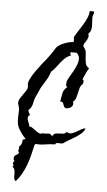

<svg xmlns="http://www.w3.org/2000/svg" viewBox="-56 -838 495 889"><g transform="rotate(5 191.0 -393.5)"><path d="M352.5 -256.8Q348.6 -244.1 337.4 -233.9Q326.2 -223.6 311.5 -214.4Q296.9 -205.1 282.2 -196.8Q267.6 -188.5 256.8 -180.7Q252.9 -177.7 247.1 -177.7Q241.2 -177.7 235.8 -178.2Q230.5 -178.7 225.6 -177.7Q220.7 -176.8 218.8 -170.9Q196.3 -170.9 173.8 -167Q151.4 -163.1 128.9 -165L124 -161.1Q119.1 -138.7 113.3 -114.7Q107.4 -90.8 99.1 -67.9Q90.8 -44.9 79.1 -23.9Q67.4 -2.9 51.8 14.6Q43.9 8.8 43.5 -0.5Q43 -9.8 43 -19Q43 -28.3 41 -37.1Q39.1 -45.9 30.3 -50.8L36.1 -56.6Q26.4 -69.3 38.1 -78.1Q33.2 -82 33.2 -87.9Q33.2 -93.8 34.2 -98.6Q39.1 -105.5 45.4 -107.9Q51.8 -110.4 56.6 -118.2Q49.8 -122.1 52.2 -131.3Q54.7 -140.6 53.7 -146.5Q61.5 -152.3 64.5 -161.6Q67.4 -170.9 67.4 -179.7Q76.2 -181.6 80.1 -185.5Q71.3 -193.4 65.4 -201.2Q59.6 -209 53.7 -217.8Q41 -236.3 38.6 -252.4Q36.1 -268.6 37.1 -283.2Q38.1 -297.9 38.1 -313Q38.1 -328.1 31.2 -344.7Q31.2 -357.4 37.1 -367.7Q43 -377.9 50.3 -387.7Q57.6 -397.5 64 -407.2Q70.3 -417 70.3 -429.7Q65.4 -440.4 74.2 -459.5Q83 -478.5 96.7 -498Q110.4 -517.6 124.5 -535.6Q138.7 -553.7 146.5 -562.5Q153.3 -571.3 159.7 -580.6Q166 -589.8 172.9 -599.6Q175.8 -604.5 178.7 -609.4Q181.6 -614.3 185.5 -619.1Q191.4 -626 200.7 -631.3Q210 -636.7 221.2 -641.1Q232.4 -645.5 243.2 -647.9Q253.9 -650.4 262.7 -650.4Q264.6 -664.1 261.7 -672.9Q270.5 -689.5 280.3 -704.1Q290 -718.8 299.3 -733.9Q308.6 -749 315.9 -765.1Q323.2 -781.2 325.2 -800.8Q332 -798.8 338.4 -800.3Q344.7 -801.8 345.7 -792Q338.9 -780.3 339.4 -767.1Q339.8 -753.9 340.8 -741.2Q341.8 -728.5 339.8 -716.8Q337.9 -705.1 327.1 -695.3Q331.1 -684.6 328.1 -676.3Q325.2 -668 320.8 -661.1Q316.4 -654.3 312.5 -647.9Q308.6 -641.6 309.6 -633.8Q321.3 -621.1 322.8 -607.9Q324.2 -594.7 324.7 -581.5Q325.2 -568.4 328.1 -556.2Q331.1 -543.9 344.7 -535.2Q335.9 -522.5 330.6 -509.3Q325.2 -496.1 318.4 -482.4Q325.2 -480.5 324.2 -473.6Q323.2 -466.8 323.2 -461.9Q312.5 -453.1 309.1 -441.4Q305.7 -429.7 303.2 -417.5Q300.8 -405.3 297.4 -394Q293.9 -382.8 284.2 -376Q291 -352.5 268.6 -344.7Q254.9 -339.8 250 -343.3Q245.1 -346.7 243.2 -353Q241.2 -359.4 238.3 -365.2Q235.4 -371.1 224.6 -371.1Q228.5 -389.6 231.4 -408.2Q234.4 -426.8 252 -440.4Q244.1 -444.3 245.6 -452.1Q247.1 -460 246.1 -465.8Q251 -478.5 262.2 -496.6Q273.4 -514.6 282.7 -533.7Q292 -552.7 293.9 -570.8Q295.9 -588.9 281.2 -602.5H252.9L252 -593.8L256.8 -587.9Q242.2 -583 231 -573.2Q219.7 -563.5 210 -550.8Q200.2 -538.1 190.4 -525.4Q180.7 -512.7 169.9 -503.9Q164.1 -482.4 152.8 -464.8Q141.6 -447.3 130.9 -428.7Q126 -419.9 122.6 -410.6Q119.1 -401.4 114.3 -392.6Q112.3 -388.7 110.8 -385.3Q109.4 -381.8 107.4 -377.9Q104.5 -370.1 103 -361.8Q101.6 -353.5 99.1 -345.7Q96.7 -337.9 92.8 -331.1Q88.9 -324.2 81.1 -318.4Q83 -313.5 85 -307.6Q86.9 -301.8 91.8 -296.9Q83 -292 82 -285.6Q81.1 -279.3 83 -272.5Q85 -265.6 88.4 -258.3Q91.8 -251 91.8 -244.1Q100.6 -243.2 108.9 -237.3Q117.2 -231.4 125.5 -225.1Q133.8 -218.8 141.6 -215.8Q149.4 -212.9 158.2 -217.8Q165 -215.8 170.9 -216.8Q176.8 -217.8 182.1 -218.3Q187.5 -218.8 192.4 -216.3Q197.3 -213.9 202.1 -207Q207 -218.8 215.3 -220.7Q223.6 -222.7 233.4 -222.7Q243.2 -222.7 252 -223.6Q260.7 -224.6 267.6 -233.4Q277.3 -225.6 288.6 -228.5Q299.8 -231.4 311 -237.8Q322.3 -244.1 333 -250.5Q343.8 -256.8 352.5 -256.8Z"/></g></svg>

Font: Homemade Apple
Style: Regular
Weight: 400
Designer: Font Diner, Inc
Foundry: Font Diner, Inc
Version: Version 1.000